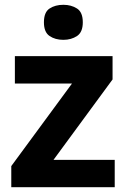

<svg xmlns="http://www.w3.org/2000/svg" viewBox="-20 -780 528 800"><path d="M458 0H27V-88L280 -432H42V-546H449V-449L203 -114H458ZM244 -760Q277 -760 301 -744.5Q325 -729 325 -687Q325 -646 301 -630Q277 -614 244 -614Q210 -614 186.5 -630Q163 -646 163 -687Q163 -729 186.5 -744.5Q210 -760 244 -760Z"/></svg>

Font: Noto Sans Ol Chiki
Style: Regular
Weight: 400
Designer: Monotype Design Team, Lewis McGuffie
Foundry: Monotype Imaging Inc.
Version: Version 2.003